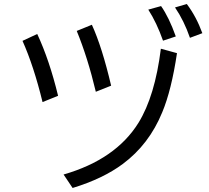

<svg xmlns="http://www.w3.org/2000/svg" viewBox="-20 -892 1039 954"><path d="M191.4 -384.8Q147.5 -564.5 91.8 -689L165 -723.1Q225.6 -593.3 268.6 -416ZM456.1 -436Q416 -605 361.3 -738.3L436.5 -769Q487.3 -657.7 532.2 -466.3ZM295.9 -24.9Q554.7 -99.6 668 -281.7Q750 -414.6 779.3 -649.9L859.4 -627.9Q832 -443.8 786.1 -334Q720.7 -174.3 589.8 -77.1Q491.2 -3.9 340.8 42ZM790 -689.9Q758.8 -778.8 716.8 -844.2L780.3 -861.8Q819.3 -806.6 853.5 -710.9ZM923.8 -704.1Q894.5 -789.1 849.6 -855L908.2 -872.1Q956.1 -808.1 985.4 -727.1Z"/></svg>

Font: UDEV Gothic 35
Style: Regular
Weight: 400
Version: v2.1.0; ttfautohint (v1.8.4.7-5d5b-dirty) -l 6 -r 45 -G 200 